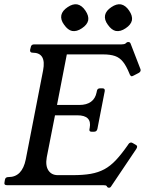

<svg xmlns="http://www.w3.org/2000/svg" viewBox="-34 -868 688 900"><path d="M604 -188.2Q613 -183 605 -170L488 4Q483.8 12 477 12Q472.5 12 469 9L466 4Q464.2 1.8 460.6 0.9Q457 0 449 0H-2Q-16 0 -13 -13L-11 -25Q-9 -38 5 -38H6Q70 -38 86.8 -121L168 -538Q184 -621 119 -621Q105 -621 107.2 -635L110 -646Q112 -660 126 -660H536Q548.2 -660 554.2 -664L560 -669Q562 -671 568 -671Q575 -671 578 -664L624 -545Q626 -540 625 -537Q624 -530.5 616 -526L593.8 -514.5Q586.5 -510.5 583.5 -510.5Q578.5 -510.5 574.5 -518.5L572.5 -523.5Q558.2 -558.8 542.6 -578.2Q527 -597.8 505 -605.4Q483 -613 449 -613H279.2L233.2 -376H338Q372 -376 392.5 -391Q413 -406 418.8 -435L420 -441Q422 -454 435 -454H446Q459 -454 457 -441L422.5 -263.5Q419.5 -250.5 406.5 -250.5H395.5Q382.5 -250.5 385.5 -263.5L386.5 -268.5Q397.5 -327.5 328.5 -327.5H223.8L185.2 -131Q178.2 -91 193 -69Q207.8 -47 236.8 -47H307.5Q356.2 -47 391.6 -53.2Q427 -59.5 455.1 -74.6Q483.2 -89.8 508.9 -117Q534.5 -144.2 564.2 -186.5L568.2 -192.5Q571.2 -197.5 576.8 -199.4Q582.2 -201.2 588 -197.5ZM328 -847.5Q349.8 -843 366.5 -818Q383 -793.8 379.5 -773Q375 -752 350 -735.5Q325.8 -719 304 -722.8Q284.2 -726.8 266.5 -752Q249.2 -775.2 253.5 -797Q258 -818 283 -834.5Q307.2 -851 328 -847.5ZM533 -847.5Q554.8 -843 571.5 -818Q588 -793.8 584.5 -773Q580 -752 555 -735.5Q530.8 -719 509 -722.8Q489.2 -726.8 471.5 -752Q454.2 -775.2 458.5 -797Q463 -818 488 -834.5Q512.2 -851 533 -847.5Z"/></svg>

Font: Young Serif Light
Style: Italic
Weight: 300
Italic angle: -10.979°
Designer: Bastien Sozeau
Foundry: NBR — Bastien Sozeau
Version: Version 5.001